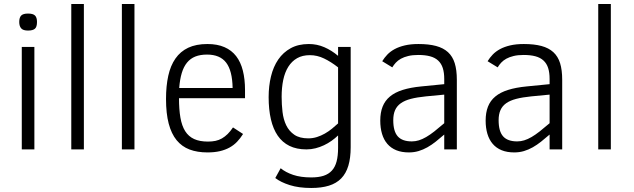

<svg xmlns="http://www.w3.org/2000/svg" viewBox="-20 -747 3169 960"><path d="M165 -637.2Q165 -612.3 154.5 -603.3Q144 -594.2 120.1 -594.2Q95.2 -594.2 85.7 -605.5Q76.2 -616.7 76.2 -637.2Q76.2 -659.2 85.9 -669.2Q95.7 -679.2 120.1 -679.2Q145 -679.2 155 -669.4Q165 -659.7 165 -637.2ZM88.9 0V-512.2H151.9V0Z M336.4 0V-727.1H399.4V0Z M589.4 0V-727.1H652.3V0Z M875 -255.9Q875 -199.7 882.1 -158.7Q889.2 -117.7 906 -91.1Q922.9 -64.5 950.7 -51.8Q978.5 -39.1 1020 -39.1Q1040.5 -39.1 1057.6 -42.7Q1074.7 -46.4 1089.6 -54.9Q1104.5 -63.5 1118.2 -76.9Q1131.8 -90.3 1145 -109.9L1195.3 -77.1Q1181.6 -55.2 1165.3 -38.1Q1148.9 -21 1127.7 -9.3Q1106.4 2.4 1079.3 8.8Q1052.2 15.1 1017.1 15.1Q966.3 15.1 927.7 0.5Q889.2 -14.2 863 -46.1Q836.9 -78.1 823.5 -128.9Q810.1 -179.7 810.1 -252Q810.1 -316.9 821.3 -367.9Q832.5 -418.9 857.2 -454.3Q881.8 -489.7 921.1 -508.3Q960.4 -526.9 1017.1 -526.9Q1066.9 -526.9 1102.5 -511.2Q1138.2 -495.6 1160.9 -466.1Q1183.6 -436.5 1194.3 -393.8Q1205.1 -351.1 1205.1 -296.9V-255.9ZM1143.1 -307.1Q1141.6 -393.6 1110.8 -433.8Q1080.1 -474.1 1015.1 -474.1Q981.4 -474.1 956.8 -464.4Q932.1 -454.6 915.3 -434.1Q898.4 -413.6 888.9 -382.1Q879.4 -350.6 876 -307.1Z M1733.4 -11.2Q1733.4 43 1721.7 81.8Q1710 120.6 1685.8 145.3Q1661.6 169.9 1624.5 181.4Q1587.4 192.9 1536.1 192.9Q1474.1 192.9 1428.7 178.5Q1383.3 164.1 1356.4 143.1L1383.3 94.2Q1408.2 114.7 1445.8 127.4Q1483.4 140.1 1536.1 140.1Q1572.8 140.1 1598.1 131.8Q1623.5 123.5 1639.6 105.7Q1655.8 87.9 1663.1 59.8Q1670.4 31.7 1670.4 -7.8V-69.8Q1655.8 -55.7 1637.9 -43Q1620.1 -30.3 1599.9 -20.8Q1579.6 -11.2 1557.6 -5.6Q1535.6 0 1512.2 0Q1462.9 0 1427.2 -17.6Q1391.6 -35.2 1368.7 -68.6Q1345.7 -102.1 1334.5 -150.6Q1323.2 -199.2 1323.2 -261.2Q1323.2 -316.9 1335 -365.2Q1346.7 -413.6 1371.3 -449.5Q1396 -485.4 1433.8 -506.1Q1471.7 -526.9 1524.4 -526.9Q1564.9 -526.9 1601.6 -511Q1638.2 -495.1 1670.4 -467.8V-512.2H1733.4ZM1670.4 -410.2Q1634.8 -438 1600.3 -454.6Q1565.9 -471.2 1529.3 -471.2Q1492.2 -471.2 1465.6 -456.1Q1439 -440.9 1421.6 -413.3Q1404.3 -385.7 1396.2 -347.4Q1388.2 -309.1 1388.2 -263.2Q1388.2 -224.6 1392.6 -187.3Q1397 -149.9 1411.1 -120.6Q1425.3 -91.3 1451.7 -73.2Q1478 -55.2 1521.5 -55.2Q1543.9 -55.2 1564.7 -61.8Q1585.4 -68.4 1604.2 -79.1Q1623 -89.8 1639.6 -103.3Q1656.2 -116.7 1670.4 -129.9Z M2201.2 0V-74.2Q2179.2 -55.2 2158.7 -38.8Q2138.2 -22.5 2116.9 -10.5Q2095.7 1.5 2073 8.3Q2050.3 15.1 2024.4 15.1Q1988.3 15.1 1961.4 4.2Q1934.6 -6.8 1916.7 -27.6Q1898.9 -48.3 1890.1 -77.9Q1881.3 -107.4 1881.3 -144Q1881.3 -184.1 1893.1 -213.9Q1904.8 -243.7 1929.7 -264.4Q1954.6 -285.2 1993.4 -297.4Q2032.2 -309.6 2086.4 -314.9L2201.2 -326.2V-352.1Q2201.2 -384.3 2193.8 -407Q2186.5 -429.7 2170.7 -444.3Q2154.8 -459 2130.1 -465.6Q2105.5 -472.2 2071.3 -472.2Q2042.5 -472.2 2021.2 -467Q2000 -461.9 1984.6 -453.4Q1969.2 -444.8 1959 -433.6Q1948.7 -422.4 1941.4 -410.2L1891.1 -440.9Q1901.9 -458.5 1916.7 -474.1Q1931.6 -489.7 1953.4 -501.5Q1975.1 -513.2 2004.2 -520Q2033.2 -526.9 2072.3 -526.9Q2124 -526.9 2160.4 -517.1Q2196.8 -507.3 2220 -486.1Q2243.2 -464.8 2253.7 -430.9Q2264.2 -397 2264.2 -348.1V0ZM2201.2 -273.9 2109.4 -265.1Q2065.4 -260.7 2034.4 -252.7Q2003.4 -244.6 1983.9 -230.7Q1964.4 -216.8 1955.3 -196Q1946.3 -175.3 1946.3 -146Q1946.3 -90.3 1968.8 -65.2Q1991.2 -40 2039.1 -40Q2057.1 -40 2074.5 -45.4Q2091.8 -50.8 2110.8 -61.8Q2129.9 -72.8 2151.9 -90.1Q2173.8 -107.4 2201.2 -130.9Z M2728 0V-74.2Q2706.1 -55.2 2685.5 -38.8Q2665 -22.5 2643.8 -10.5Q2622.6 1.5 2599.9 8.3Q2577.1 15.1 2551.3 15.1Q2515.1 15.1 2488.3 4.2Q2461.4 -6.8 2443.6 -27.6Q2425.8 -48.3 2417 -77.9Q2408.2 -107.4 2408.2 -144Q2408.2 -184.1 2419.9 -213.9Q2431.6 -243.7 2456.5 -264.4Q2481.4 -285.2 2520.3 -297.4Q2559.1 -309.6 2613.3 -314.9L2728 -326.2V-352.1Q2728 -384.3 2720.7 -407Q2713.4 -429.7 2697.5 -444.3Q2681.6 -459 2657 -465.6Q2632.3 -472.2 2598.1 -472.2Q2569.3 -472.2 2548.1 -467Q2526.9 -461.9 2511.5 -453.4Q2496.1 -444.8 2485.8 -433.6Q2475.6 -422.4 2468.3 -410.2L2418 -440.9Q2428.7 -458.5 2443.6 -474.1Q2458.5 -489.7 2480.2 -501.5Q2502 -513.2 2531 -520Q2560.1 -526.9 2599.1 -526.9Q2650.9 -526.9 2687.3 -517.1Q2723.6 -507.3 2746.8 -486.1Q2770 -464.8 2780.5 -430.9Q2791 -397 2791 -348.1V0ZM2728 -273.9 2636.2 -265.1Q2592.3 -260.7 2561.3 -252.7Q2530.3 -244.6 2510.7 -230.7Q2491.2 -216.8 2482.2 -196Q2473.1 -175.3 2473.1 -146Q2473.1 -90.3 2495.6 -65.2Q2518.1 -40 2565.9 -40Q2584 -40 2601.3 -45.4Q2618.7 -50.8 2637.7 -61.8Q2656.7 -72.8 2678.7 -90.1Q2700.7 -107.4 2728 -130.9Z M2971.2 0V-727.1H3034.2V0Z"/></svg>

Font: Clear Sans Light
Style: Regular
Weight: 300
Foundry: Intel Corporation
Version: Version 1.00